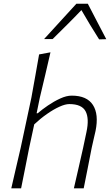

<svg xmlns="http://www.w3.org/2000/svg" viewBox="-20 -1026 610 1046"><path d="M41.5 0Q54.5 -56 66.2 -107.2Q78 -158.5 92.5 -220L151 -494Q162.5 -557.5 173 -616.2Q183.5 -675 193 -729.5L255 -741Q241 -680.5 226.8 -619.5Q212.5 -558.5 197 -494L179.5 -409H185.5Q208.5 -429 241 -451.2Q273.5 -473.5 307.8 -489.2Q342 -505 370.5 -505Q453.5 -505 486.2 -454.2Q519 -403.5 500.5 -312.5Q496 -292 490.8 -270.5Q485.5 -249 479.5 -220.5Q467.5 -159.5 457.5 -107.8Q447.5 -56 436 0H382.5Q395.5 -56 407.2 -107.5Q419 -159 432.5 -219L451 -306.5Q467 -380.5 446.2 -419.8Q425.5 -459 357.5 -459Q335.5 -459 303.5 -444.5Q271.5 -430 235.8 -405Q200 -380 166.5 -348.5L138.5 -218.5Q126.5 -158 116.5 -107.2Q106.5 -56.5 95 0ZM520 -811.5Q495 -851 470.8 -890.8Q446.5 -930.5 423.5 -971Q385.5 -931 346.2 -892Q307 -853 266.5 -813H220Q265 -862.5 308.5 -909.8Q352 -957 396 -1005.5H458.5Q483.5 -958 508.5 -909.2Q533.5 -860.5 559 -812.5Z"/></svg>

Font: Commissioner Loud ExtraLight
Style: Italic
Weight: 200
Italic angle: -12°
Designer: Kostas Bartsokas
Foundry: Kostas Bartsokas
Version: Version 1.000; ttfautohint (v1.8.3)